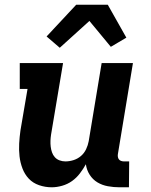

<svg xmlns="http://www.w3.org/2000/svg" viewBox="-20 -788 640 816"><path d="M200 8Q172 8 146 -1Q120 -10 102.5 -28.5Q85 -47 75.5 -72Q66 -97 63 -123.5Q60 -150 61.5 -178Q63 -206 67 -234L97 -410H64V-520H248L197 -216Q195 -203 194.5 -190Q194 -177 195.5 -164.5Q197 -152 201 -140.5Q205 -129 213 -120Q221 -111 233 -106.5Q245 -102 258 -102Q275 -102 292.5 -107.5Q310 -113 324 -125Q338 -137 346 -154Q354 -171 357 -188L412 -520H545L481 -133Q480 -127 481 -121Q482 -115 485.5 -110.5Q489 -106 495 -104Q501 -102 507 -102H529L528 8H488Q463 8 438.5 3.5Q414 -1 394 -13Q374 -25 361 -45.5Q348 -66 345 -90Q334 -70 319.5 -51Q305 -32 286 -18.5Q267 -5 244 1.5Q221 8 200 8ZM234 -585 178 -633 304 -768H438L517 -628L451 -589L360 -699Z"/></svg>

Font: Iosevka HT Extrabold Extended
Style: Italic
Weight: 800
Width: 7
Italic angle: -9°
Monospace: yes
Designer: Belleve Invis
Foundry: Belleve Invis
Version: Version 32.3.0; ttfautohint (v1.8.4)